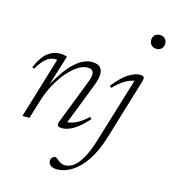

<svg xmlns="http://www.w3.org/2000/svg" viewBox="-137 -817 1062 1192"><g transform="rotate(15 394.0 -221.0)"><path d="M42 -302.5 28.5 -309Q61.5 -382.5 97.2 -408.5Q133 -434.5 172.5 -434.5Q185.5 -434.5 198 -432.5Q210.5 -430.5 219.5 -427.5L159 -232Q215.5 -336.5 270.8 -386Q326 -435.5 378 -435.5Q415.5 -435.5 431.5 -419Q447.5 -402.5 447.5 -375Q447.5 -345 429.5 -299L326.5 -34.5Q350 -35.5 381.5 -49.8Q413 -64 455.5 -103L466.5 -91.5Q414 -33.5 374.8 -11.8Q335.5 10 307 10Q281 10 275.8 1Q270.5 -8 280 -32L388.5 -311Q400.5 -342.5 400.5 -362Q400.5 -395 361.5 -395Q331.5 -395 298 -373.2Q264.5 -351.5 232.5 -313.2Q200.5 -275 173.8 -226Q147 -177 130.5 -123L93 0H47.5L166 -392Q163.5 -392.5 160 -393Q156.5 -393.5 150.5 -393.5Q93.5 -393.5 42 -302.5ZM697.5 -663Q697.5 -681.5 710 -694.2Q722.5 -707 742.5 -707Q763.5 -707 775.8 -694.2Q788 -681.5 788 -663Q788 -643.5 775.8 -630.5Q763.5 -617.5 742.5 -617.5Q722.5 -617.5 710 -630.5Q697.5 -643.5 697.5 -663ZM592 -6Q563.5 87 522.2 147Q481 207 433.8 236Q386.5 265 340.5 265Q312 265 298 253.2Q284 241.5 284 226Q284 211.5 292.8 202.5Q301.5 193.5 311.5 193.5Q315.5 193.5 321.5 198Q327.5 202.5 337.5 210.5Q358.5 227.5 381 227.5Q408 227.5 434.8 209.2Q461.5 191 487.5 146Q513.5 101 538 20.5L663 -390.5Q639.5 -388 607.5 -370.2Q575.5 -352.5 535 -310.5L523.5 -321.5Q575 -386.5 615.8 -411.2Q656.5 -436 686 -436Q707 -436 712 -428Q717 -420 711.5 -401Z"/></g></svg>

Font: Newsreader Text Light
Style: Italic
Weight: 300
Italic angle: -17°
Designer: Hugues Gentile
Foundry: Production Type
Version: Version 1.001